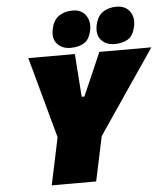

<svg xmlns="http://www.w3.org/2000/svg" viewBox="-62 -1009 921 1063"><g transform="rotate(-5 399.0 -477.0)"><path d="M182 0Q193.5 -55 204.8 -107.2Q216 -159.5 230.5 -229L237.5 -263L167 -520Q153.5 -569 141.8 -612.5Q130 -656 114 -713H373Q375.5 -679 377.2 -654.2Q379 -629.5 380.5 -607.2Q382 -585 384 -558L390 -474H405L441 -556.5Q453.5 -585 463.5 -608Q473.5 -631 484.2 -655.8Q495 -680.5 509 -713H798Q765 -664.5 731.8 -615.5Q698.5 -566.5 667 -520.5L481.5 -247.5L477.5 -229Q463 -159.5 451.8 -107.2Q440.5 -55 429 0ZM597 -749Q550.5 -749 523.5 -778.5Q496.5 -808 507 -861Q517 -910 548.2 -932Q579.5 -954 625 -954Q674.5 -954 698.8 -919.8Q723 -885.5 713 -839Q702 -784.5 671 -766.8Q640 -749 597 -749ZM353 -749Q306.5 -749 279.2 -778.5Q252 -808 263 -861Q273 -910 304.2 -932Q335.5 -954 381 -954Q430.5 -954 454.2 -919.8Q478 -885.5 469 -839Q458 -784.5 427 -766.8Q396 -749 353 -749Z"/></g></svg>

Font: Commissioner Black
Style: Italic
Weight: 900
Italic angle: -12°
Designer: Kostas Bartsokas
Foundry: Kostas Bartsokas
Version: Version 1.000; ttfautohint (v1.8.3)